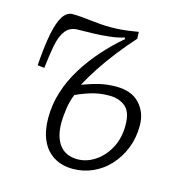

<svg xmlns="http://www.w3.org/2000/svg" viewBox="-85 -588 631 677"><g transform="rotate(15 230.5 -249.5)"><path d="M191 -280Q226 -293 254 -299.5Q282 -306 313 -306Q370 -306 399.5 -274Q429 -242 429 -195Q429 -149 414 -111.5Q399 -74 373 -45.5Q347 -17 312.5 -1.5Q278 14 240 14Q199 14 169.5 -4.5Q140 -23 125 -57Q110 -91 110 -137Q110 -187 124.5 -233Q139 -279 165.5 -322Q192 -365 226.5 -404Q261 -443 300 -476L297 -481Q277 -474 247 -470.5Q217 -467 185.5 -466Q154 -465 132 -465Q102 -465 86 -444.5Q70 -424 63 -387Q56 -350 51 -304L26 -307Q31 -378 40 -423.5Q49 -469 63.5 -491Q78 -513 98 -513Q115 -513 131.5 -511.5Q148 -510 165.5 -508Q183 -506 202 -504.5Q221 -503 240 -503Q259 -503 277 -504.5Q295 -506 311 -508.5Q327 -511 340 -513L341 -488Q312 -456 283 -419Q254 -382 230.5 -346Q207 -310 191 -280ZM178 -239Q168 -216 163.5 -185.5Q159 -155 159 -134Q159 -81 181.5 -52Q204 -23 247 -23Q280 -23 310.5 -43Q341 -63 360.5 -99Q380 -135 380 -182Q380 -231 357 -250Q334 -269 298 -269Q264 -269 235 -260.5Q206 -252 178 -239Z"/></g></svg>

Font: Literata 18pt ExtraLight
Style: Italic
Weight: 250
Italic angle: -2°
Designer: Latin by Veronika Burian and Jose Scaglione. Greek by Irene Vlachou. Cyrillic by Vera Evstafieva
Foundry: TypeTogether
Version: Version 3.103;gftools[0.9.29]